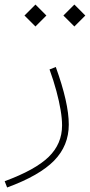

<svg xmlns="http://www.w3.org/2000/svg" viewBox="-99 -558 392 838"><path d="M7.8 -490.2 55.7 -442.4 103.5 -490.2 55.7 -538.1ZM177.7 -490.2 225.6 -442.4 273.4 -490.2 225.6 -538.1ZM117.2 -254.9Q135.3 -205.1 147.2 -160.4Q159.2 -115.7 165.5 -78.1Q171.9 -40.5 171.9 -10.7Q171.9 69.8 113.5 126.7Q55.2 183.6 -78.6 232.9L-67.9 260.3Q73.2 208.5 137.2 143.1Q201.2 77.6 201.2 -14.2Q201.2 -62 187 -124.5Q172.9 -187 144.5 -265.6Z"/></svg>

Font: Estedad-FD VF
Style: Regular
Weight: 100
Designer: Amin Abedi
Version: Version 7.3